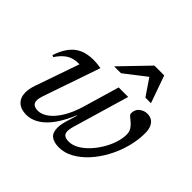

<svg xmlns="http://www.w3.org/2000/svg" viewBox="-170 -887 1085 1085"><g transform="rotate(45 373.0 -344.5)"><path d="M429 -469H505L405 -128.5Q402 -117.5 400.2 -108.2Q398.5 -99 398.5 -91.5Q398.5 -70 410.8 -61.2Q423 -52.5 445 -52.5Q474.5 -52.5 504 -69.2Q533.5 -86 559.5 -113.8Q585.5 -141.5 606 -175.8Q626.5 -210 638 -245.5Q649.5 -281 649.5 -312.5Q649.5 -335.5 639.2 -351.2Q629 -367 615.5 -378Q602 -389 591.8 -397.8Q581.5 -406.5 581.5 -415Q581.5 -446 602.5 -462.5Q623.5 -479 649.5 -479Q671 -479 686.2 -469Q701.5 -459 709.8 -439.5Q718 -420 718 -391.5Q718 -335.5 702.5 -278.2Q687 -221 659.2 -169.2Q631.5 -117.5 595 -77.2Q558.5 -37 516.2 -13.5Q474 10 429.5 10Q389 10 367 -7Q345 -24 345 -63Q345 -76.5 348 -93.2Q351 -110 357 -129.5L376 -190.5H373.5Q350 -135 325 -96.5Q300 -58 274 -34.8Q248 -11.5 221.5 -0.8Q195 10 168.5 10Q125.5 10 100.8 -12.8Q76 -35.5 76 -77Q76 -105.5 88 -140L180 -405Q178 -405 177 -405Q176 -405 174 -405Q148.5 -405 126.8 -398Q105 -391 85.2 -374.2Q65.5 -357.5 46.5 -328.5L35 -333.5Q49.5 -376 68.2 -404.2Q87 -432.5 110 -448.8Q133 -465 160.8 -472Q188.5 -479 221 -479Q230.5 -479 240.2 -478.2Q250 -477.5 259.8 -476.2Q269.5 -475 279 -473L160.5 -128.5Q157 -117.5 155 -108Q153 -98.5 153 -90.5Q153 -71 165 -61.8Q177 -52.5 200 -52.5Q229 -52.5 260.2 -75.5Q291.5 -98.5 319.2 -143.8Q347 -189 366.5 -255.5ZM326.5 -535 484.5 -699H563L621 -535H576.5L503 -643H521L381.5 -535Z"/></g></svg>

Font: Newsreader 12pt
Style: Italic
Weight: 400
Italic angle: -17°
Version: Version 1.003